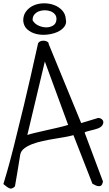

<svg xmlns="http://www.w3.org/2000/svg" viewBox="-21 -1088 647 1135"><path d="M-1 0Q5.9 -22.5 21 -74.2Q36.1 -126 60.5 -222.2Q85 -318.4 120.6 -466.8Q156.2 -615.2 204.1 -832Q210 -841.8 220.7 -845.2Q231.4 -848.6 242.2 -847.2Q252.9 -845.7 260.3 -840.3Q267.6 -835 266.6 -828.1L459 -360.4L558.6 -390.6Q571.3 -390.6 580.1 -383.8Q588.9 -377 589.8 -367.2Q590.8 -357.4 583 -346.2Q575.2 -335 555.7 -328.1Q547.9 -325.2 535.2 -321.8Q522.5 -318.4 509.8 -315.4Q497.1 -312.5 488.3 -309.6Q479.5 -306.6 479.5 -303.7L587.9 -14.6Q585.9 -9.8 584 -2.4Q582 4.9 576.2 9.3Q570.3 13.7 558.6 12.2Q546.9 10.7 525.4 -2L413.1 -289.1Q392.6 -283.2 362.3 -277.8Q332 -272.5 298.8 -267.1Q265.6 -261.7 231.9 -254.4Q198.2 -247.1 169.9 -236.3Q141.6 -225.6 122.1 -210.4Q102.5 -195.3 98.6 -173.8Q96.7 -160.2 91.3 -128.9Q85.9 -97.7 81.1 -66.4Q75.2 -29.3 67.4 13.7Q49.8 31.2 35.6 25.4Q21.5 19.5 -1 0ZM244.1 -724.6 140.6 -290Q157.2 -295.9 186.5 -302.7Q215.8 -309.6 250 -317.4Q284.2 -325.2 318.8 -333Q353.5 -340.8 381.8 -349.6ZM116.2 -965.8Q116.2 -1000 134.8 -1022.9Q153.3 -1045.9 180.7 -1057.1Q208 -1068.4 240.2 -1068.4Q272.5 -1068.4 300.3 -1057.6Q328.1 -1046.9 347.2 -1025.9Q366.2 -1004.9 368.2 -973.6Q374 -949.2 358.9 -929.7Q343.8 -910.2 316.9 -898.4Q290 -886.7 256.8 -883.3Q223.6 -879.9 193.4 -887.2Q163.1 -894.5 141.1 -913.6Q119.1 -932.6 116.2 -965.8ZM171.9 -967.8Q182.6 -948.2 205.1 -937.5Q227.5 -926.8 250.5 -926.3Q273.4 -925.8 292 -936.5Q310.5 -947.3 312.5 -970.7Q314.5 -989.3 304.7 -1002Q294.9 -1014.6 278.8 -1021Q262.7 -1027.3 243.7 -1027.3Q224.6 -1027.3 208.5 -1021Q192.4 -1014.6 181.6 -1001.5Q170.9 -988.3 171.9 -967.8Z"/></svg>

Font: Shadows Into Light Two
Style: Regular
Weight: 400
Designer: Kimberly Geswein
Foundry: Kimberly Geswein
Version: Version 1.003 2012